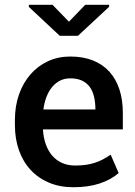

<svg xmlns="http://www.w3.org/2000/svg" viewBox="-20 -775 568 805"><path d="M307 -625H230.5L101 -746V-755H200L269 -684L337.5 -755H437.5V-746.5ZM288 10Q231 10 185.8 -9Q140.5 -28 108.5 -62.5Q76.5 -97 59.5 -145Q42.5 -193 42.5 -251V-272Q42.5 -330.5 59.8 -379.2Q77 -428 107.8 -463.2Q138.5 -498.5 181 -518.2Q223.5 -538 274.5 -538Q328.5 -538 369.8 -521.5Q411 -505 438.8 -474.2Q466.5 -443.5 480.8 -399.8Q495 -356 495 -301V-232.5H160Q162 -198.5 171.8 -170.8Q181.5 -143 198.5 -123Q215.5 -103 239.8 -92Q264 -81 295.5 -81Q319.5 -81 339 -83.8Q358.5 -86.5 376 -92Q393.5 -97.5 410 -106Q426.5 -114.5 444 -126.5L477.5 -49.5Q445 -21 397.2 -5.5Q349.5 10 288 10ZM380 -316Q380 -344.5 374.5 -368.5Q369 -392.5 356.8 -409.8Q344.5 -427 324.2 -436.8Q304 -446.5 274.5 -446.5Q250.5 -446.5 231.5 -436.8Q212.5 -427 198.2 -409.8Q184 -392.5 174.8 -368.5Q165.5 -344.5 162 -316Z"/></svg>

Font: Roberto Sans Medium
Style: Regular
Weight: 500
Designer: Google (font) & Cristiano Sobral (main changes)
Version: Version 1.000;October 12, 2021;FontCreator 14.0.0.2814 64-bi